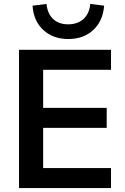

<svg xmlns="http://www.w3.org/2000/svg" viewBox="-20 -959 637 979"><path d="M77 0V-705H546V-603H200V-409H524V-307H200V-102H546V0ZM328 -760Q251 -760 201 -806Q151 -852 146 -930L217 -939Q222 -890 250.5 -862.5Q279 -835 328 -835Q376 -835 406 -862.5Q436 -890 440 -939L511 -930Q505 -852 455.5 -806Q406 -760 328 -760Z"/></svg>

Font: Nunito Sans 12pt ExtraLight
Style: Regular
Weight: 200
Version: Version 3.101;gftools[0.9.27]